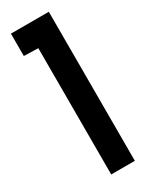

<svg xmlns="http://www.w3.org/2000/svg" viewBox="-186 -740 612 781"><g transform="rotate(-30 120.0 -350.0)"><path d="M20 -595 87 -593V0H198V-700H20Z"/></g></svg>

Font: Advent Pro
Style: Regular
Weight: 400
Designer: VivaRado, Andreas Kalpakidis
Foundry: VivaRado, Andreas Kalpakidis
Version: Version 3.000